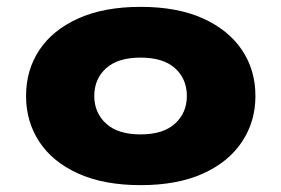

<svg xmlns="http://www.w3.org/2000/svg" viewBox="-20 -529 820 560"><path d="M390 11Q284 11 209 -22.5Q134 -56 95 -115Q56 -174 56 -249Q56 -325 95 -383.5Q134 -442 209 -475.5Q284 -509 390 -509Q497 -509 571.5 -475.5Q646 -442 685.5 -383.5Q725 -325 725 -249Q725 -174 685.5 -115Q646 -56 571.5 -22.5Q497 11 390 11ZM390 -137Q456 -137 490.5 -168.5Q525 -200 525 -249Q525 -299 490.5 -330Q456 -361 390 -361Q324 -361 289.5 -330Q255 -299 255 -249Q255 -200 289.5 -168.5Q324 -137 390 -137Z"/></svg>

Font: Nunito Sans 10pt Expanded Black
Style: Regular
Weight: 900
Width: 7
Designer: Vernon Adams
Foundry: Vernon Adams
Version: Version 3.101;gftools[0.9.27]